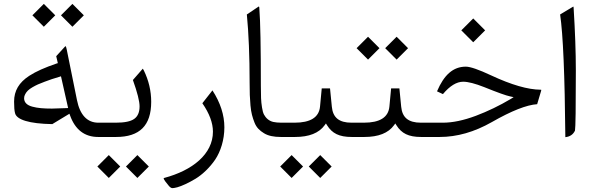

<svg xmlns="http://www.w3.org/2000/svg" viewBox="-20 -702 3050 984"><path d="M292.5 -623.5 351.1 -564.9 409.7 -623.5 351.1 -682.1ZM146 -623.5 204.6 -564.9 263.2 -623.5 204.6 -682.1ZM246.1 -145.5C203.1 -145.5 173.3 -147.9 146 -155.3C118.2 -162.6 103.5 -177.2 103.5 -198.7C103.5 -206.1 105.5 -212.9 109.4 -219.7C116.7 -233.4 126.5 -243.2 146.5 -254.9C166 -266.1 180.7 -272.9 209 -283.2C223.1 -288.6 235.4 -293 245.6 -296.4C255.9 -299.8 269 -303.7 285.2 -308.6L292.5 -311L329.1 -148.4L320.3 -147.9C280.8 -146.5 256.3 -145.5 246.1 -145.5ZM498.5 0C502 -3.4 503.4 -13.2 503.4 -30.3V-42.5C503.4 -59.6 501 -70.8 498.5 -73.2H483.9C426.8 -73.2 389.6 -113.3 374.5 -189L322.3 -446.8C320.3 -456.5 318.4 -462.9 316.4 -465.8C314.9 -464.8 312.5 -462.9 309.6 -459.5L268.1 -414.1L276.4 -378.4L270 -376.5C209 -355.5 165.5 -336.4 129.9 -313.5C77.6 -279.3 52.2 -237.3 52.2 -181.2C52.2 -154.3 53.7 -134.3 57.1 -122.1C64.9 -88.9 128.4 -67.9 248 -65.9L335.9 -119.1L338.9 -110.8C365.2 -37.1 413.6 0 483.4 0Z M625.5 151.4 684.1 210 742.7 151.4 684.1 92.8ZM479 151.4 537.6 210 596.2 151.4 537.6 92.8ZM754.9 -180.2C754.9 -235.8 742.2 -289.6 717.3 -340.8C715.3 -345.2 713.4 -348.1 711.9 -350.1L661.1 -292C684.1 -228 695.3 -182.6 695.3 -156.7C695.3 -127 686 -105.5 668 -92.8C649.9 -79.6 618.2 -73.2 573.2 -73.2H493.7C480 -73.2 474.1 -65.4 474.1 -42.5V-30.3C474.1 -7.3 480.5 0 493.7 0H574.7C695.8 0 754.9 -58.6 754.9 -180.2Z M1017.1 -172.9C1053.2 -120.6 1071.3 -71.8 1071.3 -27.3C1071.3 87.9 966.3 171.4 821.3 210C819.8 210.4 819.3 210.9 818.8 211.4C818.4 213.9 820.8 218.8 826.7 227.1L845.7 251C852.1 258.3 857.9 262.2 863.8 262.2C869.1 262.2 877.4 260.7 888.7 257.8C911.6 251.5 946.8 235.4 982.4 213.9C1017.6 192.4 1055.2 156.7 1083 115.7C1110.4 74.7 1129.9 15.1 1129.9 -49.3C1129.9 -112.8 1109.4 -175.8 1068.8 -238.8Z M1316.9 -262.2C1316.9 -458 1314.5 -590.3 1309.1 -659.7C1308.6 -662.6 1308.6 -664.6 1308.6 -665.5C1308.1 -668 1307.1 -668.9 1305.7 -668.5L1245.1 -627.9C1254.4 -531.7 1259.3 -414.6 1259.3 -277.3C1259.3 -229 1260.3 -198.7 1263.7 -161.1C1267.1 -123.5 1273.9 -100.6 1284.2 -74.2C1294.4 -47.9 1311 -32.7 1332.5 -19.5C1354 -5.9 1382.8 0 1419.4 0H1435.5C1439 -3.4 1440.4 -13.2 1440.4 -30.3V-42.5C1440.4 -59.6 1439 -69.8 1435.5 -73.2H1421.9C1405.8 -73.2 1391.6 -74.7 1380.4 -77.1C1357.4 -82.5 1342.3 -97.7 1333 -114.7C1328.6 -123 1325.2 -135.3 1322.8 -151.4C1320.3 -167.5 1318.4 -183.1 1317.9 -199.2C1317.4 -215.3 1316.9 -236.3 1316.9 -262.2Z M1562.5 151.4 1621.1 210 1679.7 151.4 1621.1 92.8ZM1416 151.4 1474.6 210 1533.2 151.4 1474.6 92.8ZM1430.7 -73.2C1417 -73.2 1411.1 -65.4 1411.1 -42.5V-30.3C1411.1 -7.3 1417.5 0 1430.7 0H1491.7C1564 0 1614.7 -20 1644 -60.5L1650.4 -69.3L1656.2 -60.1C1682.1 -18.6 1717.8 0 1782.7 0H1791C1794.4 -3.4 1795.9 -13.2 1795.9 -30.3V-42.5C1795.9 -59.6 1794.4 -69.8 1791 -73.2H1781.7C1716.8 -73.2 1686 -100.1 1680.7 -154.8L1671.4 -249H1628.9L1620.1 -155.3C1614.7 -100.6 1571.3 -73.2 1489.3 -73.2Z M1954.1 -455.1 2012.7 -396.5 2071.3 -455.1 2012.7 -513.7ZM1807.6 -455.1 1866.2 -396.5 1924.8 -455.1 1866.2 -513.7ZM1786.1 -73.2C1772.5 -73.2 1766.6 -65.4 1766.6 -42.5V-30.3C1766.6 -7.3 1772.9 0 1786.1 0H1847.2C1919.4 0 1970.2 -20 1999.5 -60.5L2005.9 -69.3L2011.7 -60.1C2037.6 -18.6 2073.2 0 2138.2 0H2146.5C2149.9 -3.4 2151.4 -13.2 2151.4 -30.3V-42.5C2151.4 -59.6 2149.9 -69.8 2146.5 -73.2H2137.2C2072.3 -73.2 2041.5 -100.1 2036.1 -154.8L2026.9 -249H1984.4L1975.6 -155.3C1970.2 -100.6 1926.8 -73.2 1844.7 -73.2Z M2250 -219.7C2285.6 -262.2 2320.3 -283.2 2354 -283.2C2378.9 -283.2 2415 -273.9 2461.9 -255.4C2530.8 -227.5 2574.7 -211.9 2594.2 -208L2612.3 -204.1L2596.7 -194.3C2540 -160.6 2480.5 -131.8 2418.5 -108.4C2356 -85 2299.8 -73.2 2249.5 -73.2H2141.6C2127.9 -73.2 2122.1 -65.4 2122.1 -42.5V-30.3C2122.1 -7.3 2128.4 0 2141.6 0H2232.9C2322.3 0 2411.1 -25.4 2500.5 -76.2C2602.1 -134.3 2679.7 -164.6 2732.9 -168L2753.4 -236.8C2753.9 -238.3 2753.9 -239.7 2753.9 -241.7C2753.4 -242.2 2752.4 -242.2 2751 -242.2C2685.5 -242.7 2601.1 -267.1 2497.6 -315.4C2434.1 -345.2 2390.6 -360.4 2367.2 -360.4C2302.2 -360.4 2255.4 -317.9 2219.7 -233.9ZM2344.2 -546.4 2405.3 -485.4 2466.3 -546.4 2405.3 -607.4Z M2850.6 -627.9C2865.7 -525.4 2874.5 -315.9 2877.4 1C2900.9 -1.5 2917.5 -12.7 2926.8 -32.7C2929.7 -47.4 2931.2 -149.9 2931.2 -340.3C2931.2 -435.5 2927.2 -542 2919.9 -660.2C2919.4 -663.1 2919.4 -665 2919.4 -666C2918.9 -668 2918.5 -668.5 2917.5 -668Z"/></svg>

Font: Sahel Light
Style: Regular
Weight: 300
Foundry: Saber Rastikerdar (saber.rastikerdar@gmail.com)
Version: Version 3.4.0